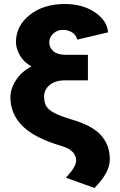

<svg xmlns="http://www.w3.org/2000/svg" viewBox="-20 -731 601 963"><path d="M227.1 -519Q227.1 -491.2 248.3 -473.6Q269.5 -456.1 308.1 -456.1H420.9V-328.1H308.1Q257.3 -328.1 229.2 -304.7Q201.2 -281.2 201.2 -247.1Q201.2 -216.8 212.2 -198.2Q223.1 -179.7 252.7 -164.3Q282.2 -148.9 341.8 -130.9Q396 -115.2 433.8 -93.8Q471.7 -72.3 492.4 -45.9Q513.2 -19.5 522 8.3Q530.8 36.1 530.8 69.8Q530.8 133.8 454.1 211.9L310.1 160.2Q361.8 106.9 361.8 74.2Q361.8 22.5 288.1 1Q154.3 -38.1 93.3 -98.6Q32.2 -159.2 32.2 -243.2Q32.2 -286.1 60.3 -329.3Q88.4 -372.6 138.2 -397.9Q100.1 -418 80.1 -452.6Q60.1 -487.3 60.1 -520Q60.1 -601.6 129.2 -656.2Q198.2 -710.9 305.2 -710.9Q394.5 -710.9 456.1 -669.2Q517.6 -627.4 522 -568.8L367.2 -532.2Q362.8 -554.2 343 -567.6Q323.2 -581.1 294.9 -581.1Q266.6 -581.1 246.8 -562.3Q227.1 -543.5 227.1 -519Z"/></svg>

Font: LT Superior Black
Style: Regular
Weight: 900
Designer: Daniel Lyons
Foundry: LyonsType
Version: Version 2.005